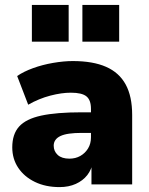

<svg xmlns="http://www.w3.org/2000/svg" viewBox="-20 -752 608 783"><path d="M223 11Q166 11 122.5 -10Q79 -31 54.5 -67.5Q30 -104 30 -151Q30 -205 58 -236Q86 -267 148 -280.5Q210 -294 313 -294H368V-210H313Q284 -210 262.5 -207Q241 -204 227 -197.5Q213 -191 206 -181Q199 -171 199 -158Q199 -135 215.5 -120Q232 -105 263 -105Q288 -105 307.5 -116Q327 -127 339 -146.5Q351 -166 351 -192V-308Q351 -344 332.5 -359Q314 -374 269 -374Q231 -374 185 -362Q139 -350 95 -325L50 -442Q76 -460 114.5 -474Q153 -488 196.5 -495.5Q240 -503 277 -503Q359 -503 412.5 -479.5Q466 -456 492.5 -407.5Q519 -359 519 -283V0H353V-93H359Q354 -61 336 -38Q318 -15 289 -2Q260 11 223 11ZM316 -582V-732H466V-582ZM110 -582V-732H260V-582Z"/></svg>

Font: Nunito Sans 12pt ExtraLight Black
Style: Regular
Weight: 900
Version: Version 3.101;gftools[0.9.27]